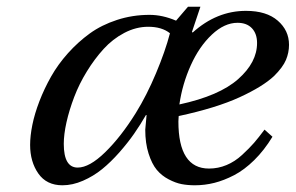

<svg xmlns="http://www.w3.org/2000/svg" viewBox="-20 -534 872 566"><path d="M68.8 -106.9Q68.8 -133.3 75.4 -166Q82 -198.7 96.2 -235.6Q110.4 -272.5 130.6 -308.3Q150.9 -344.2 180.4 -377.2Q210 -410.2 244.6 -435.3Q279.3 -460.4 325 -475.3Q370.6 -490.2 420.9 -490.2Q459 -490.2 499 -473.1L534.2 -514.2H570.8L545.9 -439.9L547.9 -438Q618.7 -502 705.1 -502Q765.6 -502 798.8 -473.1Q832 -444.3 832 -401.9Q832 -378.9 823 -357.4Q814 -335.9 788.1 -310.1Q754.9 -278.8 686.3 -247.3Q617.7 -215.8 506.8 -191.9Q506.8 -189.5 506.3 -183.8Q505.9 -178.2 505.9 -175.8Q505.9 -37.1 596.2 -37.1Q623 -37.1 647.7 -47.4Q672.4 -57.6 693.8 -77.4Q715.3 -97.2 729 -113Q742.7 -128.9 759.8 -151.9L783.2 -130.9Q758.8 -90.8 729.5 -62Q700.2 -33.2 670.2 -17.6Q640.1 -2 611.8 5.1Q583.5 12.2 554.2 12.2Q533.7 12.2 515.6 8.8Q497.6 5.4 477.1 -5.4Q456.5 -16.1 442.1 -33.4Q427.7 -50.8 418 -81.3Q408.2 -111.8 408.2 -151.9Q408.2 -154.8 412.1 -194.8H410.2Q393.6 -166 375.2 -139.6Q356.9 -113.3 331.8 -84.7Q306.6 -56.2 281 -35.4Q255.4 -14.6 224.6 -1.2Q193.8 12.2 164.1 12.2Q117.2 12.2 93 -22.5Q68.8 -57.1 68.8 -106.9ZM168 -109.9Q168 -40 209 -40Q243.7 -40 290 -85.2Q336.4 -130.4 379.9 -200.2Q412.6 -252.9 439.9 -318.1Q467.3 -383.3 481 -436Q457 -455.1 417 -455.1Q380.9 -455.1 346.4 -437Q312 -418.9 285.4 -389.6Q258.8 -360.4 236.1 -323.5Q213.4 -286.6 198.7 -248Q184.1 -209.5 176 -173.6Q168 -137.7 168 -109.9ZM508.8 -226.1Q626.5 -251.5 682.1 -300.8Q737.8 -350.1 737.8 -407.2Q737.8 -434.6 722.7 -450.7Q707.5 -466.8 680.2 -466.8Q641.6 -466.8 604.5 -431.9Q567.4 -397 542.5 -341.8Q517.6 -286.6 508.8 -226.1Z"/></svg>

Font: Linguistics Pro
Style: Italic
Weight: 400
Italic angle: -12°
Designer: Stefan Peev, Context Ltd
Foundry: Stefan Peev, Context Ltd
Version: Version 001.000